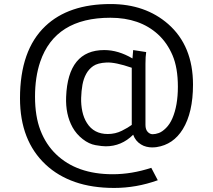

<svg xmlns="http://www.w3.org/2000/svg" viewBox="-20 -778 1040 937"><path d="M750 101.6Q645.5 139.2 537.4 139.2Q429.2 139.2 345.9 110.1Q262.7 81.1 203.1 25.4Q77.6 -91.8 77.6 -298.3Q77.6 -533.2 201.2 -650.4Q314.9 -758.3 519.5 -758.3Q689 -758.3 800.8 -660.6Q921.9 -554.2 921.9 -365.2Q921.9 -228.5 872.1 -147.5Q825.7 -72.3 744.1 -60.1Q733.9 -58.6 721.4 -58.6Q709 -58.6 694.6 -62Q680.2 -65.4 668 -73.2Q641.1 -89.4 629.9 -120.6Q573.2 -64 496.1 -64Q478.5 -64 446.3 -69.6Q414.1 -75.2 383.3 -99.4Q352.5 -123.5 334 -156.7Q299.3 -219.7 302.7 -305.2Q311.5 -533.7 488.8 -533.7Q557.1 -533.7 626.5 -492.7L629.9 -533.7L693.4 -523.9Q689.9 -502 689.9 -466.8V-168.5Q689.9 -146 700.7 -134.5Q711.4 -123 725.1 -123Q738.8 -123 755.1 -128.9Q771.5 -134.8 790 -153.1Q808.6 -171.4 821.3 -200.7Q848.1 -262.7 848.1 -354.7Q848.1 -446.8 822 -508.1Q795.9 -569.3 751 -610.4Q662.1 -691.4 518.6 -691.4Q249.5 -691.4 176.3 -476.6Q150.9 -401.9 150.9 -306.2Q150.9 -210.4 177.5 -141.6Q204.1 -72.8 253.4 -25.4Q354.5 72.3 530.3 72.3Q622.6 72.3 718.3 41ZM404.3 -177.7Q438 -124 505.9 -124Q543 -124 574.7 -139.9Q606.4 -155.8 623 -168.5V-447.3Q542.5 -475.1 499.5 -472.9Q456.5 -470.7 434.8 -455.6Q413.1 -440.4 400.4 -417Q387.7 -393.6 382.3 -363.8Q377 -334 376 -300.3Q375 -266.6 381.8 -234.4Q388.7 -202.1 404.3 -177.7Z"/></svg>

Font: Duru Sans
Style: Regular
Weight: 400
Designer: Onur Yazõcõgil
Foundry: Onur Yazõcõgil
Version: Version 1.002